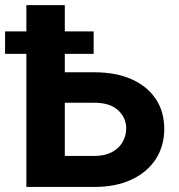

<svg xmlns="http://www.w3.org/2000/svg" viewBox="-63 -739 707 759"><path d="M138.5 -453.3H309.6Q395.1 -453.3 457.1 -425.8Q519.1 -398.3 552.7 -347.9Q586.3 -297.6 586.3 -229.5Q586.3 -161.7 552.7 -109.9Q519.1 -58.1 457.1 -29.1Q395.1 0 309.6 0H41.2V-718.8H193.2V-122.5H309.6Q350.4 -122.5 378.6 -137.2Q406.7 -151.9 421.3 -176.9Q435.9 -201.9 435.9 -231.4Q435.9 -273.9 403.4 -303.5Q370.9 -333.1 309.6 -332.8H138.5ZM-43 -526V-614.8H307.2V-526Z"/></svg>

Font: Inter Display V
Style: Regular
Weight: 400
Designer: Rasmus Andersson
Foundry: rsms
Version: Version 3.015;git-src